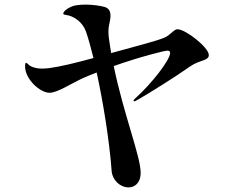

<svg xmlns="http://www.w3.org/2000/svg" viewBox="-20 -779 1040 834"><path d="M751 -652C735 -652 719 -625 693 -615C648 -597 575 -580 476 -552C472 -551 467 -550 463 -548C461 -558 460 -569 458 -579C453 -608 451 -627 451 -643C451 -653 452 -659 453 -666C455 -679 460 -695 460 -710C460 -726 456 -741 437 -748C417 -754 384 -759 352 -759C338 -759 323 -758 310 -756C289 -753 255 -734 255 -720C255 -716 260 -715 267 -714C300 -710 339 -683 353 -643C363 -615 374 -575 386 -527C314 -507 240 -489 193 -483C182 -482 172 -481 162 -481C145 -481 130 -484 116 -490C103 -497 98 -506 93 -506C89 -506 89 -496 89 -490C89 -435 154 -376 195 -376C229 -376 287 -415 341 -440C360 -448 380 -457 400 -464C428 -335 455 -170 465 -36C468 3 501 35 539 35C562 35 591 19 591 -29C591 -99 517 -283 474 -492C590 -533 695 -559 707 -559C715 -559 719 -556 719 -549C719 -519 639 -416 569 -353C563 -348 560 -344 560 -342C560 -340 561 -339 563 -339C566 -339 569 -340 577 -345C623 -371 745 -447 805 -490C848 -520 887 -514 887 -540C887 -573 786 -652 751 -652Z"/></svg>

Font: Shippori Mincho OTF
Style: Bold
Weight: 800
Designer: FONTDASU
Foundry: FONTDASU / Google Inc. / but / Adobe
Version: Version 3.300;hotconv 1.0.109;makeotfexe 2.5.65596